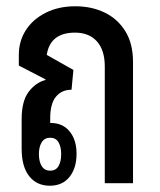

<svg xmlns="http://www.w3.org/2000/svg" viewBox="-20 -584 509 612"><path d="M139 8Q97 8 73 -22.5Q49 -53 49 -110V-204Q49 -262 71.5 -291.5Q94 -321 125 -329V-331L40 -375V-409Q40 -453 62.5 -488Q85 -523 126 -543.5Q167 -564 220 -564Q272 -564 313.5 -544Q355 -524 379.5 -484.5Q404 -445 404 -386V0H314V-372Q314 -424 289 -452Q264 -480 219 -480Q140 -480 129 -409L214 -361L208 -298Q177 -298 158.5 -276Q140 -254 140 -206V-192H142Q180 -192 202 -165Q224 -138 224 -94Q224 -48 201.5 -20Q179 8 139 8ZM140 -40Q158 -40 166.5 -54.5Q175 -69 175 -93Q175 -116 166.5 -130.5Q158 -145 140 -145Q122 -145 113 -130.5Q104 -116 104 -93Q104 -69 113 -54.5Q122 -40 140 -40Z"/></svg>

Font: Noto Sans Thai Looped ExtraCondensed Medium
Style: Regular
Weight: 500
Width: 2
Designer: Sasikarn Vongin, Ben Mitchell
Foundry: The Fontpad Ltd
Version: Version 1.001; ttfautohint (v1.8.4.7-5d5b)